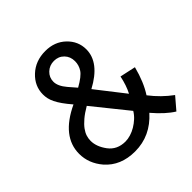

<svg xmlns="http://www.w3.org/2000/svg" viewBox="-194 -883 1054 1054"><g transform="rotate(-45 333.5 -356.0)"><path d="M475 -84Q390 11 270 11Q159 11 95 -62Q43 -123 43 -197Q43 -331 213 -411Q189 -439 173.5 -461Q158 -483 149 -501.5Q140 -520 136.5 -536Q133 -552 133 -568Q133 -633 183 -680Q234 -728 311 -728Q383 -728 430 -683Q477 -638 477 -575Q477 -473 342 -401L470 -237Q492 -279 504 -337L596 -317Q572 -224 532 -163Q581 -99 644 -53L585 16Q533 -16 475 -84ZM257 -503 296 -458Q353 -490 370 -516Q387 -542 387 -573Q387 -609 364 -632.5Q341 -656 306 -656Q271 -656 247 -633Q223 -610 223 -577Q223 -543 257 -503ZM420 -154 259 -354Q223 -333 199.5 -313Q176 -293 162.5 -274.5Q149 -256 143.5 -238.5Q138 -221 138 -203Q138 -158 172 -112Q207 -65 271 -65Q290 -65 311.5 -71.5Q333 -78 353 -90Q373 -102 390.5 -118Q408 -134 420 -154Z"/></g></svg>

Font: Kanalisirung
Style: Regular
Weight: 500
Designer: Peter Wiegel
Foundry: Peter Wiegel
Version: 1.000